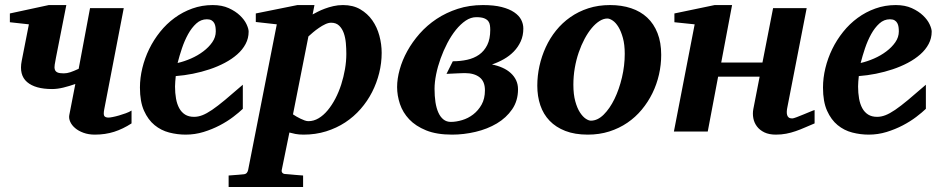

<svg xmlns="http://www.w3.org/2000/svg" viewBox="-20 -520 3720 759"><path d="M500 -32.2Q466.3 -10.3 431.2 1Q396 12.2 355 12.2Q330.1 12.2 310.1 4.9Q290 -2.4 276.9 -13.7Q263.7 -24.9 257.6 -38.6Q251.5 -52.2 253.9 -64.9L277.8 -188Q254.4 -179.7 230.5 -173.8Q206.5 -168 186 -168Q119.1 -168 86.9 -195.8Q54.7 -223.6 65.9 -279.8L94.2 -423.8L19 -432.1V-466.8L172.9 -500H242.2L201.2 -292Q198.2 -276.4 196.3 -264.6Q194.3 -252.9 196.8 -245.1Q199.2 -237.3 207.3 -233.6Q215.3 -230 231.9 -230Q244.6 -230 257.8 -234.4Q271 -238.8 291 -248L335.9 -487.8H469.2L392.1 -87.9Q388.2 -67.9 392.3 -61.5Q396.5 -55.2 409.2 -55.2Q414.1 -55.2 425.5 -57.4Q437 -59.6 450.4 -63.5Q463.9 -67.4 477.3 -72.3Q490.7 -77.1 500 -83Z M833 -396Q833 -404.8 831.8 -413.3Q830.6 -421.9 826.9 -428.7Q823.2 -435.5 816.2 -439.7Q809.1 -443.8 797.9 -443.8Q774.4 -443.8 756.1 -427.2Q737.8 -410.6 723.6 -385Q709.5 -359.4 699.2 -328.9Q689 -298.3 682.1 -271Q708 -276.9 734.9 -288.6Q761.7 -300.3 783.4 -316.7Q805.2 -333 819.1 -353Q833 -373 833 -396ZM962.9 -395Q962.9 -368.7 950.9 -346.2Q939 -323.7 918 -305.2Q897 -286.6 868.9 -271.7Q840.8 -256.8 808.8 -246.1Q776.9 -235.4 742.4 -228.5Q708 -221.7 674.8 -219.2Q673.8 -210 672.9 -198.2Q671.9 -186.5 671.9 -178.2Q671.9 -152.3 675.8 -130.4Q679.7 -108.4 688.5 -92.3Q697.3 -76.2 711.7 -67.1Q726.1 -58.1 747.1 -58.1Q763.2 -58.1 779.8 -64.5Q796.4 -70.8 818.4 -85.7Q840.3 -100.6 869.6 -125Q898.9 -149.4 939.9 -185.1V-89.8Q925.3 -75.7 901.9 -57.9Q878.4 -40 848.6 -24.4Q818.8 -8.8 784.7 1.7Q750.5 12.2 713.9 12.2Q681.2 12.2 648.9 3.9Q616.7 -4.4 591.1 -25.4Q565.4 -46.4 549.3 -82.3Q533.2 -118.2 533.2 -173.8Q533.2 -211.9 542.7 -251Q552.2 -290 569.8 -326.2Q587.4 -362.3 612.8 -394Q638.2 -425.8 670.2 -449.2Q702.1 -472.7 740.2 -486.3Q778.3 -500 820.8 -500Q857.4 -500 884.3 -487.8Q911.1 -475.6 928.7 -458.7Q946.3 -441.9 954.6 -424.1Q962.9 -406.2 962.9 -395Z M1349.1 -307.1Q1349.1 -328.1 1347.2 -349.9Q1345.2 -371.6 1338.9 -389.4Q1332.5 -407.2 1320.6 -418.7Q1308.6 -430.2 1289.1 -430.2Q1278.3 -430.2 1265.9 -424.3Q1253.4 -418.5 1241 -409.9Q1228.5 -401.4 1217.5 -392.1Q1206.5 -382.8 1199.2 -376L1138.2 -67.9Q1144 -64 1151.9 -59.3Q1159.7 -54.7 1168 -50.8Q1176.3 -46.9 1184.3 -43.9Q1192.4 -41 1199.2 -41Q1220.2 -41 1239.5 -52.5Q1258.8 -64 1275.4 -84Q1292 -104 1305.7 -130.1Q1319.3 -156.2 1328.9 -186Q1338.4 -215.8 1343.8 -246.8Q1349.1 -277.8 1349.1 -307.1ZM1488.8 -311Q1488.8 -271 1479 -231.4Q1469.2 -191.9 1450.9 -156Q1432.6 -120.1 1405.8 -89.4Q1378.9 -58.6 1344.7 -36.1Q1310.5 -13.7 1269 -0.7Q1227.5 12.2 1180.2 12.2Q1161.6 12.2 1147.7 9.5Q1133.8 6.8 1124 3.9L1093.8 151.9Q1092.3 158.7 1096.4 163.3Q1100.6 168 1108.9 168Q1115.7 168.5 1126 169.4Q1134.8 170.4 1147.7 171.4Q1160.6 172.4 1178.2 173.8V219.2H883.8V173.8Q891.6 172.9 902.1 172.4Q912.6 171.9 921.9 170.9Q932.6 169.9 943.8 168.9Q951.7 168 955.6 163.3Q959.5 158.7 960.9 151.9L1074.2 -423.8L991.2 -433.1V-466.8L1155.8 -500H1223.1L1215.8 -462.9Q1223.6 -467.3 1236.1 -473.6Q1248.5 -480 1264.2 -485.8Q1279.8 -491.7 1297.9 -495.8Q1315.9 -500 1335.9 -500Q1375.5 -500 1404.3 -483.2Q1433.1 -466.3 1451.9 -439.5Q1470.7 -412.6 1479.7 -378.9Q1488.8 -345.2 1488.8 -311Z M1918 -401.9Q1918 -411.1 1916.7 -420.2Q1915.5 -429.2 1910.2 -436.3Q1904.8 -443.4 1893.8 -447.8Q1882.8 -452.1 1862.8 -452.1Q1841.3 -452.1 1821 -438.5Q1800.8 -424.8 1782.2 -401.9Q1763.7 -378.9 1748.3 -349.4Q1732.9 -319.8 1721.7 -288.6Q1710.4 -257.3 1704.1 -226.1Q1697.8 -194.8 1697.8 -168.9Q1697.8 -140.1 1701.4 -116.2Q1705.1 -92.3 1712.9 -75Q1720.7 -57.6 1732.9 -47.9Q1745.1 -38.1 1762.2 -38.1Q1783.2 -38.1 1806.9 -45.2Q1830.6 -52.2 1850.6 -67.6Q1870.6 -83 1883.8 -106.4Q1897 -129.9 1897 -163.1Q1897 -198.2 1875.7 -214.6Q1854.5 -231 1817.9 -231Q1813.5 -231 1805.4 -230.7Q1797.4 -230.5 1787.6 -230Q1777.8 -229.5 1766.6 -229Q1755.4 -228.5 1745.1 -228L1770 -277.8Q1799.8 -277.8 1826.7 -283.7Q1853.5 -289.6 1873.8 -303.7Q1894 -317.9 1906 -341.8Q1918 -365.7 1918 -401.9ZM2048.8 -407.2Q2048.8 -379.4 2038.6 -356.7Q2028.3 -334 2011.2 -316.4Q1994.1 -298.8 1971.7 -286.1Q1949.2 -273.4 1924.8 -265.1Q1947.3 -260.7 1966.3 -252.2Q1985.4 -243.7 1999 -231.2Q2012.7 -218.8 2020.3 -202.6Q2027.8 -186.5 2027.8 -167Q2027.8 -121.6 2004.6 -87.9Q1981.4 -54.2 1944.1 -32Q1906.7 -9.8 1860.1 1.2Q1813.5 12.2 1767.1 12.2Q1706.1 12.2 1664.6 -4.6Q1623 -21.5 1597.7 -48.3Q1572.3 -75.2 1561 -108.9Q1549.8 -142.6 1549.8 -175.8Q1549.8 -208.5 1560.1 -245.4Q1570.3 -282.2 1590.1 -318.1Q1609.9 -354 1638.9 -387Q1668 -419.9 1705.8 -445.1Q1743.7 -470.2 1789.6 -485.1Q1835.4 -500 1889.2 -500Q1933.1 -500 1963.4 -492.2Q1993.7 -484.4 2012.7 -471.4Q2031.7 -458.5 2040.3 -441.9Q2048.8 -425.3 2048.8 -407.2Z M2449.7 -307.1Q2449.7 -343.8 2442.4 -370.1Q2435.1 -396.5 2424.6 -413.6Q2414.1 -430.7 2402.1 -438.7Q2390.1 -446.8 2380.9 -446.8Q2365.7 -446.8 2349.9 -436.8Q2334 -426.8 2319.1 -408.9Q2304.2 -391.1 2291 -366.5Q2277.8 -341.8 2267.8 -312.7Q2257.8 -283.7 2252.2 -251.2Q2246.6 -218.8 2246.6 -185.1Q2246.6 -146.5 2254.2 -119.4Q2261.7 -92.3 2272.7 -75.4Q2283.7 -58.6 2295.4 -50.8Q2307.1 -43 2315.9 -43Q2342.3 -43 2366.5 -66.9Q2390.6 -90.8 2409.2 -128.9Q2427.7 -167 2438.7 -213.9Q2449.7 -260.7 2449.7 -307.1ZM2593.8 -303.2Q2593.8 -263.7 2585 -225.1Q2576.2 -186.5 2559.1 -151.6Q2542 -116.7 2517.1 -86.7Q2492.2 -56.6 2460 -34.7Q2427.7 -12.7 2388.4 -0.2Q2349.1 12.2 2303.7 12.2Q2252.4 12.2 2214.8 -2.4Q2177.2 -17.1 2152.6 -42.7Q2127.9 -68.4 2116 -103.8Q2104 -139.2 2104 -181.2Q2104 -220.2 2112.5 -259Q2121.1 -297.9 2137.5 -333.5Q2153.8 -369.1 2178.2 -399.4Q2202.6 -429.7 2234.6 -452.1Q2266.6 -474.6 2305.9 -487.3Q2345.2 -500 2391.6 -500Q2437.5 -500 2474.9 -487.5Q2512.2 -475.1 2538.6 -450.4Q2564.9 -425.8 2579.3 -388.9Q2593.8 -352.1 2593.8 -303.2Z M3200.2 -32.2Q3180.2 -23.9 3161.9 -15.9Q3143.6 -7.8 3125.2 -1.5Q3106.9 4.9 3087.9 8.5Q3068.8 12.2 3046.9 12.2Q3020 12.2 3001.5 3.2Q2982.9 -5.9 2972.2 -20.3Q2961.4 -34.7 2958 -52.7Q2954.6 -70.8 2958 -88.9L2982.9 -216.8H2818.8L2777.8 0H2644L2726.1 -423.8L2646 -432.1V-466.8L2805.2 -500H2874L2831.1 -272.9H2994.1L3036.1 -487.8H3168.9L3092.8 -97.2Q3090.8 -88.4 3090.3 -80.1Q3089.8 -71.8 3091.6 -65.4Q3093.3 -59.1 3098.1 -55.4Q3103 -51.8 3111.8 -51.8Q3116.2 -51.8 3128.9 -56.6Q3141.6 -61.5 3156 -67.4Q3170.4 -73.2 3183.1 -78.6Q3195.8 -84 3200.2 -85Z M3533.2 -396Q3533.2 -404.8 3532 -413.3Q3530.8 -421.9 3527.1 -428.7Q3523.4 -435.5 3516.4 -439.7Q3509.3 -443.8 3498 -443.8Q3474.6 -443.8 3456.3 -427.2Q3438 -410.6 3423.8 -385Q3409.7 -359.4 3399.4 -328.9Q3389.2 -298.3 3382.3 -271Q3408.2 -276.9 3435.1 -288.6Q3461.9 -300.3 3483.6 -316.7Q3505.4 -333 3519.3 -353Q3533.2 -373 3533.2 -396ZM3663.1 -395Q3663.1 -368.7 3651.1 -346.2Q3639.2 -323.7 3618.2 -305.2Q3597.2 -286.6 3569.1 -271.7Q3541 -256.8 3509 -246.1Q3477.1 -235.4 3442.6 -228.5Q3408.2 -221.7 3375 -219.2Q3374 -210 3373 -198.2Q3372.1 -186.5 3372.1 -178.2Q3372.1 -152.3 3376 -130.4Q3379.9 -108.4 3388.7 -92.3Q3397.5 -76.2 3411.9 -67.1Q3426.3 -58.1 3447.3 -58.1Q3463.4 -58.1 3480 -64.5Q3496.6 -70.8 3518.6 -85.7Q3540.5 -100.6 3569.8 -125Q3599.1 -149.4 3640.1 -185.1V-89.8Q3625.5 -75.7 3602.1 -57.9Q3578.6 -40 3548.8 -24.4Q3519 -8.8 3484.9 1.7Q3450.7 12.2 3414.1 12.2Q3381.3 12.2 3349.1 3.9Q3316.9 -4.4 3291.3 -25.4Q3265.6 -46.4 3249.5 -82.3Q3233.4 -118.2 3233.4 -173.8Q3233.4 -211.9 3242.9 -251Q3252.4 -290 3270 -326.2Q3287.6 -362.3 3313 -394Q3338.4 -425.8 3370.4 -449.2Q3402.3 -472.7 3440.4 -486.3Q3478.5 -500 3521 -500Q3557.6 -500 3584.5 -487.8Q3611.3 -475.6 3628.9 -458.7Q3646.5 -441.9 3654.8 -424.1Q3663.1 -406.2 3663.1 -395Z"/></svg>

Font: Charis SIL Cyr
Style: Bold Italic
Weight: 700
Italic angle: -11°
Foundry: SIL International
Version: Version 5.000